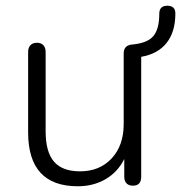

<svg xmlns="http://www.w3.org/2000/svg" viewBox="-20 -641 631 669"><path d="M78 -180V-460Q78 -475 86 -483.5Q94 -492 109 -492Q123 -492 131 -483.5Q139 -475 139 -460V-183Q139 -112 168 -78Q197 -44 259 -44Q327 -44 369 -89Q411 -134 411 -209V-455Q411 -484 442 -486Q494 -491 514.5 -515.5Q535 -540 535 -593Q535 -621 563 -621Q591 -621 591 -594Q591 -530 560.5 -491.5Q530 -453 472 -443V-25Q472 6 443 6Q429 6 421 -2Q413 -10 413 -25V-87Q390 -41 347.5 -16.5Q305 8 251 8Q78 8 78 -180Z"/></svg>

Font: SN Pro Light
Style: Regular
Weight: 300
Designer: Tobias Whetton
Foundry: Supernotes
Version: Version 1.002